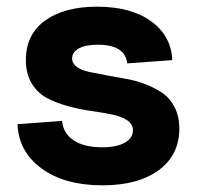

<svg xmlns="http://www.w3.org/2000/svg" viewBox="-20 -536 590 572"><path d="M285.2 16.1Q172.4 16.1 103.8 -34.2Q35.2 -84.5 32.2 -166L165 -175.8Q168 -139.2 199 -118.2Q230 -97.2 284.2 -97.2Q327.1 -97.2 351.6 -110.8Q376 -124.5 376 -147.9Q376 -166.5 358.4 -178Q340.8 -189.5 312.7 -195.1Q284.7 -200.7 250.7 -205.6Q216.8 -210.4 182.6 -219.7Q148.4 -229 120.4 -243.7Q92.3 -258.3 74.7 -287.1Q57.1 -315.9 57.1 -356.9Q57.1 -433.6 114.5 -474.9Q171.9 -516.1 269 -516.1Q370.1 -516.1 430.2 -472.7Q490.2 -429.2 493.2 -356.9L358.9 -347.2Q353 -402.8 271 -402.8Q234.4 -402.8 214.6 -391.6Q194.8 -380.4 194.8 -361.8Q194.8 -347.2 208.5 -336.9Q222.2 -326.7 244.6 -322Q267.1 -317.4 295.9 -311.8Q324.7 -306.2 354.5 -301.3Q384.3 -296.4 413.1 -285.2Q441.9 -273.9 464.4 -258.5Q486.8 -243.2 500.5 -216.1Q514.2 -189 514.2 -152.8Q514.2 -74.2 452.9 -29.1Q391.6 16.1 285.2 16.1Z"/></svg>

Font: Uncut Sans
Style: Bold
Weight: 700
Designer: Kasper Nordkvist
Foundry: UNCUT.wtf
Version: Version 1.304;Glyphs 3.2 (3246)